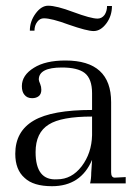

<svg xmlns="http://www.w3.org/2000/svg" viewBox="-20 -639 482 669"><path d="M418 -22V0H293.9Q297.9 -16.1 297.9 -37.1L300.8 -82Q261.7 9.8 161.1 9.8Q96.2 9.8 65.9 -19Q33.2 -47.4 33.2 -103Q33.2 -181.6 98.1 -219.2Q161.1 -255.9 300.8 -255.9V-314Q300.8 -364.7 274.9 -384.8Q250 -403.8 195.8 -403.8Q115.2 -403.8 115.2 -361.8Q115.2 -357.4 120.1 -346.2Q124 -336.9 124 -326.2Q124 -311.5 115.2 -304.2Q106.4 -296.9 91.8 -296.9Q74.2 -296.9 64.9 -309.1Q56.2 -319.3 56.2 -338.9Q56.2 -377 98.1 -402.8Q138.2 -428.2 208 -428.2Q367.2 -428.2 367.2 -283.2V-39.1Q367.2 -20 379.9 -20ZM179.2 -14.2Q229.5 -14.2 264.2 -59.1Q299.3 -105 300.8 -168V-232.9Q193.4 -232.9 149.9 -205.1Q104 -176.8 104 -108.9Q104 -59.1 122.8 -35.4Q141.6 -11.7 179.2 -14.2ZM84 -532.2Q84 -564.5 104 -591.8Q124 -619.1 147.9 -619.1Q176.8 -619.1 234.9 -597.2Q296.9 -574.2 319.8 -574.2Q334.5 -574.2 344.2 -586.9Q353 -600.1 353 -618.2H370.1Q370.1 -584 351.1 -558.1Q331.1 -530.8 306.2 -530.8Q283.2 -530.8 219.2 -553.2Q159.7 -575.2 132.8 -575.2Q119.1 -575.2 109.9 -563Q100.1 -550.3 100.1 -532.2Z"/></svg>

Font: Unna Light
Style: Regular
Weight: 300
Designer: Jorge de Buen Unna
Foundry: Omnibus-Type
Version: Version 2.007;PS 002.007;hotconv 1.0.88;makeotf.lib2.5.64775